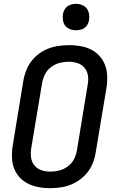

<svg xmlns="http://www.w3.org/2000/svg" viewBox="-20 -980 616 1008"><path d="M243 8Q274 8 306.5 2.5Q339 -3 369.5 -18.5Q400 -34 424.5 -58.5Q449 -83 463 -114Q477 -145 482 -177L539 -519Q545 -555 542 -591.5Q539 -628 522.5 -658Q506 -688 477.5 -708Q449 -728 414 -735.5Q379 -743 343 -743Q311 -743 278.5 -737.5Q246 -732 215.5 -717Q185 -702 160.5 -677Q136 -652 122.5 -621.5Q109 -591 103 -559L47 -217Q41 -180 43.5 -144Q46 -108 62.5 -77.5Q79 -47 107.5 -27.5Q136 -8 171 0Q206 8 243 8ZM244 -79Q220 -79 197.5 -86.5Q175 -94 160.5 -112Q146 -130 143 -154Q140 -178 144 -202L201 -544Q205 -568 216.5 -590.5Q228 -613 249 -628.5Q270 -644 293.5 -650Q317 -656 341 -656Q365 -656 387.5 -648.5Q410 -641 424.5 -623Q439 -605 442 -581Q445 -557 440 -533L384 -191Q380 -167 368.5 -144.5Q357 -122 336 -106.5Q315 -91 291.5 -85Q268 -79 244 -79ZM379 -821Q394 -821 409.5 -826Q425 -831 435 -844.5Q445 -858 447 -873Q451 -896 445 -917Q439 -938 420 -949Q401 -960 379 -960Q364 -960 348.5 -954.5Q333 -949 323 -935.5Q313 -922 311 -907Q307 -885 313 -863.5Q319 -842 338 -831.5Q357 -821 379 -821Z"/></svg>

Font: Iosevka Sparkle Medium
Style: Italic
Weight: 500
Italic angle: -9°
Designer: Belleve Invis
Foundry: Belleve Invis
Version: Version 4.5.0; ttfautohint (v1.8.3)